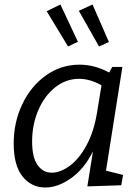

<svg xmlns="http://www.w3.org/2000/svg" viewBox="-20 -826 625 855"><path d="M452 -66 528 -47 520 -1 369 4 394 -152Q355 -74 296.5 -32.5Q238 9 182 9Q120 9 80.5 -40Q41 -89 41 -187Q41 -282 79.5 -362.5Q118 -443 185 -490.5Q252 -538 334 -538Q402 -538 466 -503L480 -528H525ZM412 -324 432 -446Q381 -475 332 -475Q273 -475 225 -436.5Q177 -398 150 -334Q123 -270 123 -196Q123 -126 147 -91.5Q171 -57 211 -57Q249 -57 290.5 -87.5Q332 -118 365 -178.5Q398 -239 412 -324ZM327 -640 283 -619 188 -776 249 -806ZM465 -639 421 -619 331 -778 392 -806Z"/></svg>

Font: Bitter Pro
Style: Italic
Weight: 400
Italic angle: -9°
Designer: Sol Matas, and Bitter project Authors
Foundry: Sol Matas
Version: Version 1.010